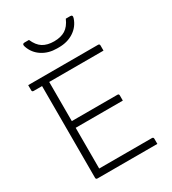

<svg xmlns="http://www.w3.org/2000/svg" viewBox="-221 -1050 1042 1164"><g transform="rotate(-30 300.0 -467.5)"><path d="M111 0Q100 0 100 -11V-653H41Q30 -653 30 -664V-700H519Q530 -700 530 -689V-653H150V-379H469Q480 -379 480 -368V-332H150V-47H519Q530 -47 530 -36V0ZM429 -935H460Q479 -935 471 -912Q454 -862 410 -833.5Q366 -805 307 -805H293Q234 -805 190 -833.5Q146 -862 129 -912Q121 -935 140 -935H171Q191 -889 222 -870Q253 -851 300 -851Q347 -851 378 -870Q409 -889 429 -935Z"/></g></svg>

Font: Recursive Mn Lnr St Lt
Style: Regular
Weight: 300
Monospace: yes
Version: Version 1.079;hotconv 1.0.112;makeotfexe 2.5.65598; ttfautoh